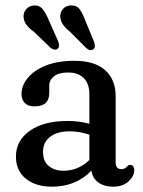

<svg xmlns="http://www.w3.org/2000/svg" viewBox="-20 -692 540 723"><path d="M40 -102.5Q40 -162.5 92.2 -199.5Q144.5 -236.5 234 -236.5Q277.5 -236.5 316.5 -226V-338Q316.5 -377 295.2 -398Q274 -419 236.5 -419Q202 -419 183.8 -405Q165.5 -391 165.5 -370V-342Q165.5 -291.5 110 -291.5Q85.5 -291.5 73.2 -304.2Q61 -317 61 -338Q61 -369.5 84.2 -398.2Q107.5 -427 152 -445Q196.5 -463 260.5 -463Q337 -463 376.2 -427.5Q415.5 -392 415.5 -330.5V-80.5Q415.5 -55 437.5 -55Q449 -55 457 -63.5Q459.5 -66.5 462.5 -68.8Q465.5 -71 469.5 -71Q485.5 -71 485.5 -51Q485.5 -28.5 463.8 -8.8Q442 11 406 11Q372.5 11 350.2 -5Q328 -21 324.5 -49.5Q265.5 11 176 11Q114.5 11 77.2 -19.2Q40 -49.5 40 -102.5ZM142 -120Q142 -84.5 163.8 -66.8Q185.5 -49 219 -49Q274.5 -49 316.5 -89.5V-185Q299.5 -190.5 281 -194Q262.5 -197.5 242 -197.5Q196 -197.5 169 -177Q142 -156.5 142 -120ZM301.5 -613.5 334.5 -534Q337 -525.5 337.2 -518.5Q337.5 -511.5 332 -507Q320 -498 305.5 -510.5L243.5 -572.5Q226.5 -586 217.5 -599Q208.5 -612 207 -628Q206 -645 216.8 -657.8Q227.5 -670.5 245.5 -671.5Q268.5 -673 280.2 -656.8Q292 -640.5 301.5 -613.5ZM164 -615.5 199 -536.5Q202 -528.5 202.5 -521.2Q203 -514 197.5 -509Q187 -500 171 -511.5L108 -572Q90.5 -584.5 80.8 -597Q71 -609.5 69 -625.5Q67 -642.5 77.2 -655.8Q87.5 -669 105 -671Q128 -673.5 140.5 -657.8Q153 -642 164 -615.5Z"/></svg>

Font: Fraunces 72pt SuperSoft
Style: Regular
Weight: 400
Version: Version 1.000;[b76b70a41]